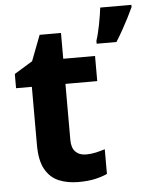

<svg xmlns="http://www.w3.org/2000/svg" viewBox="-54 -805 677 860"><g transform="rotate(-5 284.5 -375.0)"><path d="M309 -110Q332 -110 353.5 -115Q375 -120 394 -126V-15Q370 -4 338.5 3Q307 10 264 10Q215 10 176.5 -6Q138 -22 115.5 -61.5Q93 -101 93 -172V-433H22V-497L104 -547L148 -662H244V-546H387V-433H244V-181Q244 -145 261.5 -127.5Q279 -110 309 -110ZM569 -750Q559 -728 546.5 -703.5Q534 -679 519.5 -653Q505 -627 488 -600H399V-613Q404 -628 408.5 -646.5Q413 -665 417 -685Q421 -705 424 -724.5Q427 -744 429 -760H569Z"/></g></svg>

Font: Noto Sans Khmer
Style: Bold
Weight: 700
Version: Version 2.003